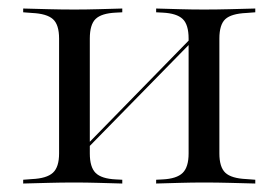

<svg xmlns="http://www.w3.org/2000/svg" viewBox="-20 -433 657 453"><path d="M461.3 -2.4Q432.3 -2.4 405.6 -1.6Q379 -0.8 348.4 0V-8.9L363.7 -9.7Q396.8 -11.3 410.9 -25Q425 -38.7 425 -71V-206.5H497.6V-71Q497.6 -38.7 511.7 -25.4Q525.8 -12.1 561.3 -10.5L582.3 -8.9V0Q550 -0.8 521 -1.6Q491.9 -2.4 461.3 -2.4ZM155.6 -2.4Q124.2 -2.4 95.6 -1.6Q66.9 -0.8 34.7 0V-8.9L55.6 -10.5Q90.3 -12.1 104.8 -25.4Q119.4 -38.7 119.4 -71V-341.9Q119.4 -375 104.8 -387.9Q90.3 -400.8 55.6 -402.4L34.7 -404V-412.9Q66.9 -412.1 95.6 -411.3Q124.2 -410.5 155.6 -410.5Q183.9 -410.5 210.9 -411.3Q237.9 -412.1 268.5 -412.9V-404L253.2 -403.2Q219.4 -401.6 205.6 -388.3Q191.9 -375 191.9 -341.9V-71Q191.9 -38.7 205.6 -25Q219.4 -11.3 253.2 -9.7L268.5 -8.9V0Q237.9 -0.8 210.9 -1.6Q183.9 -2.4 155.6 -2.4ZM425 -206.5V-341.9Q425 -375 410.9 -388.3Q396.8 -401.6 363.7 -403.2L348.4 -404V-412.9Q379 -412.1 405.6 -411.3Q432.3 -410.5 461.3 -410.5Q491.9 -410.5 521 -411.3Q550 -412.1 582.3 -412.9V-404L561.3 -402.4Q525.8 -400.8 511.7 -387.9Q497.6 -375 497.6 -341.9V-206.5ZM150 -46 149.2 -54.8 456.5 -369.4 458.1 -360.5Z"/></svg>

Font: Playfair 144pt SemiExpanded Light
Style: Regular
Weight: 300
Width: 6
Designer: Claus Eggers Sørensen
Foundry: Claus Eggers Sørensen
Version: Version 2.203